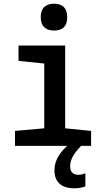

<svg xmlns="http://www.w3.org/2000/svg" viewBox="-20 -788 570 1037"><path d="M272 -623Q238 -623 219 -641Q200 -659 200 -695Q200 -732 219 -750Q238 -768 272 -768Q306 -768 324.5 -750Q343 -732 343 -695Q343 -623 272 -623ZM61 0V-81L219 -95V-445L80 -459V-542H332V-95L472 -81V0ZM382 229Q328 229 301 203.5Q274 178 274 133Q274 91 297 53.5Q320 16 361 -15L418 0Q386 33 372.5 58.5Q359 84 359 110Q359 156 404 156Q415 156 424.5 153.5Q434 151 441 148V219Q430 223 415 226Q400 229 382 229Z"/></svg>

Font: Noto Sans Mono Condensed SemiBold
Style: Regular
Weight: 600
Width: 3
Designer: Monotype Design Team
Foundry: Monotype Imaging Inc.
Version: Version 2.014